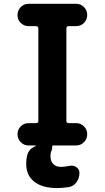

<svg xmlns="http://www.w3.org/2000/svg" viewBox="-20 -750 540 990"><path d="M334 -615.2Q322.3 -615.2 322.3 -603.5V-126Q322.3 -115.2 334 -115.2H372.1Q396.5 -115.2 413.1 -98.6Q429.7 -82 429.7 -58.1Q429.7 -34.2 413.1 -17.1Q396.5 0 372.1 0H255.9Q247.1 0 249 10.7Q249 18.6 247.1 23.4Q240.2 37.1 240.2 54.7Q240.2 81.1 254.4 95.7Q268.6 110.4 294.9 110.4Q313.5 110.4 336.9 105.5Q356.4 100.6 373 111.3Q389.6 122.1 389.6 141.6Q389.6 168 374.5 189.5Q359.4 210.9 334 214.8Q301.8 219.7 275.4 219.7Q198.2 219.7 156.7 187Q115.2 154.3 115.2 94.7Q115.2 68.4 121.1 47.9Q129.9 16.6 163.1 3.9Q164.1 2.9 164.1 1.5Q164.1 0 163.1 0H127.9Q103.5 0 86.9 -17.1Q70.3 -34.2 70.3 -58.1Q70.3 -82 86.9 -98.6Q103.5 -115.2 127.9 -115.2H166Q177.7 -115.2 177.7 -126V-603.5Q177.7 -614.3 166 -615.2H127.9Q103.5 -615.2 86.9 -631.8Q70.3 -648.4 70.3 -672.4Q70.3 -696.3 86.9 -713.4Q103.5 -730.5 127.9 -730.5H372.1Q396.5 -730.5 413.1 -713.4Q429.7 -696.3 429.7 -672.4Q429.7 -648.4 413.1 -631.8Q396.5 -615.2 372.1 -615.2Z"/></svg>

Font: Rounded-X Mgen+ 1m bold
Style: Bold
Weight: 700
Designer: [Source Han Sans]
Ryoko NISHIZUKA  (kana & ideographs); Paul D. Hunt (Latin, Greek & Cyrillic); Wenlong ZHANG  (bopomofo
Version: Version 1.059.20150602